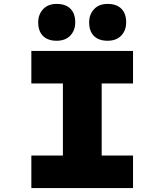

<svg xmlns="http://www.w3.org/2000/svg" viewBox="-20 -960 841 980"><path d="M140 0V-166H301V-534H140V-700H659V-534H499V-166H659V0ZM529 -752Q484 -752 459.5 -776.5Q435 -801 435 -846Q435 -886 460 -913Q485 -940 529 -940Q575 -940 599.5 -915.5Q624 -891 624 -846Q624 -805 599 -778.5Q574 -752 529 -752ZM269 -752Q224 -752 199.5 -776.5Q175 -801 175 -846Q175 -886 200 -913Q225 -940 269 -940Q315 -940 339.5 -915.5Q364 -891 364 -846Q364 -805 339 -778.5Q314 -752 269 -752Z"/></svg>

Font: Lexend Giga ExtraBold
Style: Regular
Weight: 800
Designer: Bonnie Shaver-Troup, Thomas Jockin
Foundry: Lexend
Version: Version 1.007